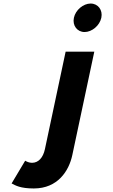

<svg xmlns="http://www.w3.org/2000/svg" viewBox="-20 -790 640 1085"><path d="M233.9 52.5C223.3 102.3 196.3 130 160.9 130C144.4 130 130.8 123.3 122.2 118.3L45.6 246.6C67.3 258 95 275 171.1 275C306.7 275 369.7 175.4 388.6 86.5L512.9 -498H350.9ZM458 -609C499.6 -609 543.2 -645.5 552.6 -689.5C561.9 -733.5 533.8 -770 492.2 -770C450.6 -770 406.9 -733.5 397.6 -689.5C388.2 -645.5 416.4 -609 458 -609Z"/></svg>

Font: Hussar Nova
Style: RgIta
Weight: 700
Foundry: Cannot Into Space Fonts
Version: Version 0.99